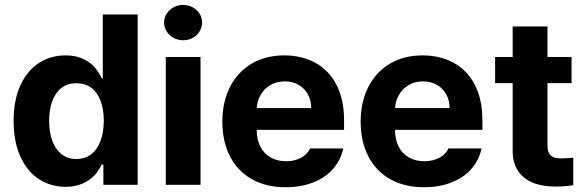

<svg xmlns="http://www.w3.org/2000/svg" viewBox="-20 -767 2427 797"><path d="M36.5 -264.8Q36.5 -352.8 65.3 -414.2Q94.1 -475.7 142.9 -506.4Q191.6 -537.1 252 -537.1Q293.9 -537.1 324.1 -523.1Q354.3 -509 372 -488.7Q389.7 -468.4 402.5 -441.3H406.7V-707H551.4V0H409.1V-84.4H402.5Q389.2 -57.9 371.3 -38.4Q353.3 -18.8 323.1 -5.2Q292.9 8.5 252.1 8.5Q191.1 8.5 142 -23.2Q93 -55 64.7 -116.9Q36.5 -178.9 36.5 -264.8ZM410.8 -265.6Q410.8 -313.6 397.5 -348.7Q384.3 -383.8 358.7 -402.7Q333.1 -421.6 297 -421.6Q260.9 -421.6 235.5 -402.3Q210.2 -382.9 197 -347.6Q183.9 -312.3 183.9 -265.6Q183.9 -218.5 197 -182.8Q210.2 -147 235.5 -127Q260.9 -107 297 -107Q332.7 -107 358.3 -126.6Q383.9 -146.2 397.3 -182.2Q410.8 -218.2 410.8 -265.6Z M668.2 -530.3H812.4V0H668.2ZM661 -673.3Q661 -693.3 671.9 -710.2Q682.7 -727 700.8 -736.8Q718.9 -746.6 740.1 -746.6Q761.6 -746.6 779.7 -736.8Q797.8 -727 808.4 -710.2Q819 -693.3 819 -673.3Q819 -653.7 808.4 -636.6Q797.8 -619.5 779.7 -609.7Q761.6 -599.9 740.1 -599.9Q718.9 -599.9 700.8 -609.7Q682.7 -619.5 671.9 -636.6Q661 -653.7 661 -673.3Z M903 -262.4Q903 -344 934.9 -406.4Q966.8 -468.9 1024.9 -503Q1083 -537.1 1159.8 -537.1Q1231.4 -537.1 1287.6 -507.1Q1343.8 -477.2 1376 -416.5Q1408.2 -355.8 1408.2 -268.6V-227.9H962.1V-318.5H1271.8Q1271.8 -350.8 1257.8 -375.7Q1243.9 -400.7 1218.9 -415Q1193.9 -429.2 1162 -429.2Q1128.4 -429.2 1102.1 -413.7Q1075.8 -398.2 1060.9 -371.5Q1046.1 -344.8 1045.5 -313V-228.1Q1045.5 -188.3 1060.5 -158.7Q1075.5 -129.1 1103.2 -113.4Q1130.9 -97.7 1167.6 -97.7Q1191.8 -97.7 1211.8 -104.7Q1231.8 -111.6 1245.8 -123.1Q1259.9 -134.6 1266.9 -150.6H1404.8Q1394.3 -102.2 1362.5 -65.9Q1330.8 -29.5 1280.2 -9.7Q1229.6 10.2 1165.4 10.2Q1085.2 10.2 1026 -22.9Q966.8 -56.1 934.9 -117.6Q903 -179.1 903 -262.4Z M1477.2 -262.4Q1477.2 -344 1509.1 -406.4Q1541.1 -468.9 1599.1 -503Q1657.2 -537.1 1734 -537.1Q1805.6 -537.1 1861.8 -507.1Q1918 -477.2 1950.2 -416.5Q1982.4 -355.8 1982.4 -268.6V-227.9H1536.3V-318.5H1846.1Q1846.1 -350.8 1832.1 -375.7Q1818.1 -400.7 1793.1 -415Q1768.1 -429.2 1736.2 -429.2Q1702.6 -429.2 1676.3 -413.7Q1650 -398.2 1635.2 -371.5Q1620.3 -344.8 1619.8 -313V-228.1Q1619.8 -188.3 1634.7 -158.7Q1649.7 -129.1 1677.4 -113.4Q1705.2 -97.7 1741.8 -97.7Q1766 -97.7 1786 -104.7Q1806 -111.6 1820 -123.1Q1834.1 -134.6 1841.1 -150.6H1979Q1968.5 -102.2 1936.8 -65.9Q1905 -29.5 1854.4 -9.7Q1803.8 10.2 1739.6 10.2Q1659.4 10.2 1600.2 -22.9Q1541.1 -56.1 1509.1 -117.6Q1477.2 -179.1 1477.2 -262.4Z M2352.5 -421.8H2035.2V-530.3H2352.5ZM2252.7 -657.2V-162.8Q2252.7 -142.8 2259 -131.2Q2265.2 -119.7 2276.2 -115Q2287.2 -110.3 2303.3 -109.7Q2323.8 -109.2 2359.7 -112.2V1.8Q2327.1 7.4 2284 7.4Q2230.3 7.4 2190.7 -9.1Q2151.2 -25.5 2129.4 -59.3Q2107.5 -93 2108.1 -143V-657.2Z"/></svg>

Font: WEMIX Pretendard Variable
Style: Regular
Weight: 400
Designer: Base glyphs from Inter by Rasmus Andersson; Hangeul glyphs from Noto Sans CJK(Source Han Sans) by Jang Soo-young and Kan
Foundry: Kil Hyung-jin
Version: Version 1.000;Glyphs 3.2 (3208)